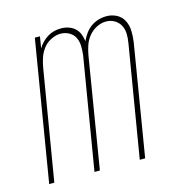

<svg xmlns="http://www.w3.org/2000/svg" viewBox="-84 -608 669 688"><g transform="rotate(-15 250.0 -264.0)"><path d="M16 0 102 -520H121L114 -477Q121 -489 130.5 -498.5Q140 -508 151.5 -515Q163 -522 175.5 -525Q188 -528 201 -528Q215 -528 228.5 -523.5Q242 -519 252 -510Q262 -501 267 -488Q272 -475 274 -461Q280 -475 289.5 -488Q299 -501 311.5 -510Q324 -519 339 -523.5Q354 -528 369 -528Q390 -528 407.5 -518.5Q425 -509 433.5 -491.5Q442 -474 442.5 -453Q443 -432 440 -412L372 0H352L421 -415Q424 -432 423.5 -449Q423 -466 415.5 -480Q408 -494 394 -502Q380 -510 363 -510Q345 -510 327.5 -501Q310 -492 298 -477Q286 -462 280 -444Q274 -426 271 -408L204 0H184L253 -415Q255 -432 254.5 -449Q254 -466 247 -480Q240 -494 225.5 -502Q211 -510 194 -510Q177 -510 159 -501Q141 -492 129.5 -477Q118 -462 112 -444Q106 -426 103 -408L35 0Z"/></g></svg>

Font: Iosevka SS04 Thin
Style: Italic
Weight: 100
Italic angle: -9°
Monospace: yes
Designer: Belleve Invis
Foundry: Belleve Invis
Version: Version 19.0.0; ttfautohint (v1.8.4)